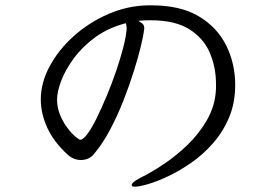

<svg xmlns="http://www.w3.org/2000/svg" viewBox="-20 -695 1040 720"><path d="M541 -619Q530 -619 519.5 -618.5Q509 -618 499 -617Q509 -611 515 -605.5Q521 -600 521 -588Q521 -587 520.5 -584.5Q520 -582 520 -580Q518 -563 508.5 -523Q499 -483 482.5 -430Q466 -377 443.5 -319.5Q421 -262 393 -209Q365 -156 332 -117Q322 -105 309.5 -100Q297 -95 284 -95Q257 -95 236 -113Q182 -162 157.5 -215.5Q133 -269 133 -322Q133 -385 166.5 -447Q200 -509 257 -560Q314 -611 386.5 -642.5Q459 -674 537 -675H548Q657 -675 726 -633.5Q795 -592 828.5 -524Q862 -456 862 -377Q862 -309 839 -254.5Q816 -200 778.5 -157.5Q741 -115 697 -84.5Q653 -54 610.5 -34Q568 -14 535 -4.5Q502 5 486 5Q477 5 476 3Q474 1 474 -2Q474 -11 506 -28Q547 -48 594 -79.5Q641 -111 683.5 -152Q726 -193 755 -243Q784 -293 789 -348Q790 -356 790 -364Q790 -372 790 -380Q790 -442 767 -496.5Q744 -551 690.5 -585Q637 -619 545 -619ZM452 -608Q386 -591 337.5 -555.5Q289 -520 257 -476.5Q225 -433 209.5 -392Q194 -351 194 -322Q194 -291 205.5 -263.5Q217 -236 233 -215Q249 -194 263 -182.5Q277 -171 281 -171Q292 -171 308.5 -193.5Q325 -216 343.5 -254Q362 -292 381 -337.5Q400 -383 416 -430Q432 -477 442.5 -518Q453 -559 455 -587Q455 -589 454.5 -595.5Q454 -602 452 -608Z"/></svg>

Font: Klee One SemiBold
Style: Regular
Weight: 600
Designer: Fontworks Inc.
Foundry: Fontworks Inc.
Version: Version 1.00;January 12, 2022;FontCreator 13.0.0.2683 64-bit